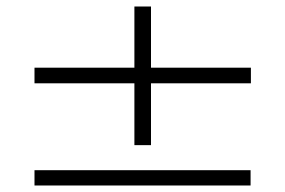

<svg xmlns="http://www.w3.org/2000/svg" viewBox="-20 -620 876 590"><path d="M751 -412V-364H444V-174H393V-364H86V-412H393V-600H444V-412ZM86 -97H750V-50H86Z"/></svg>

Font: BioRhyme Expanded Light
Style: Regular
Weight: 300
Width: 7
Designer: Aoife Mooney
Foundry: Aoife Mooney Type
Version: Version 1.001